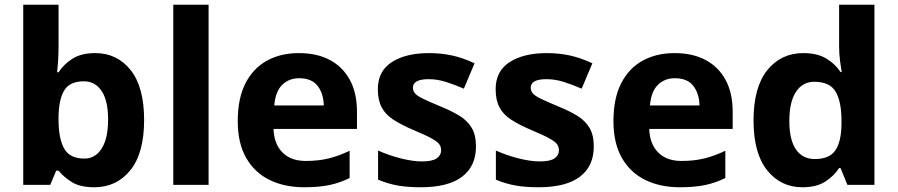

<svg xmlns="http://www.w3.org/2000/svg" viewBox="-20 -780 3787 810"><path d="M227 -583Q227 -552 225 -522Q223 -492 221 -475H227Q249 -509 286 -532.5Q323 -556 382 -556Q474 -556 531 -484.5Q588 -413 588 -274Q588 -134 530 -62Q472 10 378 10Q318 10 283.5 -11.5Q249 -33 227 -60H217L192 0H78V-760H227ZM334 -437Q276 -437 252.5 -401Q229 -365 227 -291V-275Q227 -196 250.5 -153.5Q274 -111 336 -111Q382 -111 409 -153.5Q436 -196 436 -276Q436 -356 408.5 -396.5Q381 -437 334 -437Z M860 0H711V-760H860Z M1241 -556Q1317 -556 1371.5 -527Q1426 -498 1456 -443Q1486 -388 1486 -308V-236H1134Q1136 -173 1171.5 -137Q1207 -101 1270 -101Q1323 -101 1366 -111.5Q1409 -122 1455 -144V-29Q1415 -9 1370.5 0.5Q1326 10 1263 10Q1181 10 1118 -20.5Q1055 -51 1019 -113Q983 -175 983 -269Q983 -365 1015.5 -428.5Q1048 -492 1106 -524Q1164 -556 1241 -556ZM1242 -450Q1199 -450 1170.5 -422Q1142 -394 1137 -335H1346Q1345 -385 1320 -417.5Q1295 -450 1242 -450Z M1988 -162Q1988 -79 1929.5 -34.5Q1871 10 1755 10Q1698 10 1657 2.5Q1616 -5 1575 -22V-145Q1619 -125 1670 -112Q1721 -99 1760 -99Q1804 -99 1822.5 -112Q1841 -125 1841 -146Q1841 -160 1833.5 -171Q1826 -182 1801 -196Q1776 -210 1723 -232Q1672 -254 1639 -275.5Q1606 -297 1590 -327.5Q1574 -358 1574 -404Q1574 -480 1633 -518Q1692 -556 1790 -556Q1841 -556 1887 -546Q1933 -536 1982 -513L1937 -406Q1897 -423 1861 -434.5Q1825 -446 1788 -446Q1755 -446 1738.5 -437Q1722 -428 1722 -410Q1722 -397 1730.5 -386.5Q1739 -376 1763.5 -364Q1788 -352 1836 -332Q1883 -313 1917 -292.5Q1951 -272 1969.5 -241.5Q1988 -211 1988 -162Z M2485 -162Q2485 -79 2426.5 -34.5Q2368 10 2252 10Q2195 10 2154 2.5Q2113 -5 2072 -22V-145Q2116 -125 2167 -112Q2218 -99 2257 -99Q2301 -99 2319.5 -112Q2338 -125 2338 -146Q2338 -160 2330.5 -171Q2323 -182 2298 -196Q2273 -210 2220 -232Q2169 -254 2136 -275.5Q2103 -297 2087 -327.5Q2071 -358 2071 -404Q2071 -480 2130 -518Q2189 -556 2287 -556Q2338 -556 2384 -546Q2430 -536 2479 -513L2434 -406Q2394 -423 2358 -434.5Q2322 -446 2285 -446Q2252 -446 2235.5 -437Q2219 -428 2219 -410Q2219 -397 2227.5 -386.5Q2236 -376 2260.5 -364Q2285 -352 2333 -332Q2380 -313 2414 -292.5Q2448 -272 2466.5 -241.5Q2485 -211 2485 -162Z M2826 -556Q2902 -556 2956.5 -527Q3011 -498 3041 -443Q3071 -388 3071 -308V-236H2719Q2721 -173 2756.5 -137Q2792 -101 2855 -101Q2908 -101 2951 -111.5Q2994 -122 3040 -144V-29Q3000 -9 2955.5 0.5Q2911 10 2848 10Q2766 10 2703 -20.5Q2640 -51 2604 -113Q2568 -175 2568 -269Q2568 -365 2600.5 -428.5Q2633 -492 2691 -524Q2749 -556 2826 -556ZM2827 -450Q2784 -450 2755.5 -422Q2727 -394 2722 -335H2931Q2930 -385 2905 -417.5Q2880 -450 2827 -450Z M3365 10Q3274 10 3216.5 -61.5Q3159 -133 3159 -272Q3159 -412 3217 -484Q3275 -556 3369 -556Q3428 -556 3466 -533Q3504 -510 3526 -476H3531Q3528 -492 3524 -522.5Q3520 -553 3520 -585V-760H3669V0H3555L3526 -71H3520Q3498 -37 3461 -13.5Q3424 10 3365 10ZM3417 -109Q3479 -109 3504 -145.5Q3529 -182 3530 -255V-271Q3530 -351 3505.5 -393Q3481 -435 3415 -435Q3366 -435 3338 -392.5Q3310 -350 3310 -270Q3310 -190 3338 -149.5Q3366 -109 3417 -109Z"/></svg>

Font: Noto Sans New Tai Lue
Style: Regular
Weight: 400
Designer: Monotype Design Team
Foundry: Monotype Imaging Inc.
Version: Version 2.003